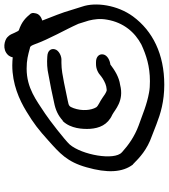

<svg xmlns="http://www.w3.org/2000/svg" viewBox="34 -770 776 883"><g transform="rotate(-90 421.5 -328.0)"><path d="M107 -104H108L109 -103C139 -73 175 -39 238 -17L292 4C341 23 397 40 474 40C614 40 721 -13 788 -104C840 -175 855 -275 833 -338L818 -386C805 -432 787 -474 769 -521C786 -526 799 -536 802 -551C803 -557 806 -565 801 -574C782 -597 765 -615 724 -629C724 -629 721 -632 720 -634L713 -648C707 -661 705 -670 692 -682C679 -694 637 -707 610 -678C605 -672 601 -664 600 -657C591 -658 575 -659 563 -659C477 -659 405 -627 351 -594C295 -560 268 -539 217 -493C159 -441 119 -407 94 -317C67 -223 70 -152 107 -104ZM199 -395C219 -417 312 -489 341 -508C402 -548 458 -593 548 -593C587 -593 609 -587 642 -578C652 -578 656 -565 659 -558C685 -486 725 -420 754 -355L769 -307C775 -282 779 -256 773 -223C760 -147 715 -95 658 -65C610 -43 559 -26 490 -26C472 -26 453 -27 438 -30C382 -40 337 -60 286 -78C235 -97 196 -125 164 -154V-155H163C124 -189 151 -339 199 -395ZM336 -199C359 -187 399 -144 473 -163C510 -168 542 -189 567 -208C585 -210 609 -221 613 -240C617 -258 604 -274 578 -274H569C547 -274 528 -265 512 -250C502 -242 481 -230 466 -227L453 -225H446C435 -229 425 -236 414 -244C396 -257 377 -263 370 -273C356 -297 352 -338 366 -377C374 -397 375 -399 401 -404C428 -410 455 -415 483 -421C514 -427 544 -433 574 -433H584C605 -431 633 -445 637 -464C641 -480 632 -497 603 -498C574 -500 548 -499 517 -492C476 -485 434 -476 393 -467C357 -460 332 -448 309 -427H307L306 -426C272 -390 269 -335 271 -301C274 -259 289 -220 336 -199Z"/></g></svg>

Font: Stray Cat
Style: ExBdExtObl
Weight: 800
Version: Version 1.0